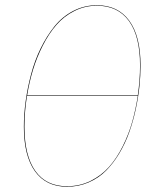

<svg xmlns="http://www.w3.org/2000/svg" viewBox="-20 -710 610 739"><path d="M353 -689.9Q434.1 -689.9 477.5 -630.4Q521 -570.8 521 -458Q521 -418.5 516.6 -376.5Q512.2 -334.5 502.2 -288.3Q492.2 -242.2 477.1 -200Q461.9 -157.7 439 -119.4Q416 -81.1 387.7 -52.7Q359.4 -24.4 320.8 -7.8Q282.2 8.8 237.8 8.8Q157.2 8.8 114.5 -50.8Q71.8 -110.4 71.8 -222.2Q71.8 -269 78.6 -319.6Q85.4 -370.1 99.4 -423.3Q113.3 -476.6 136.5 -523.9Q159.7 -571.3 189.7 -608.6Q219.7 -646 262 -668Q304.2 -689.9 353 -689.9ZM353 -688Q306.6 -688 266.4 -667.7Q226.1 -647.5 197 -614Q168 -580.6 144.8 -534.9Q121.6 -489.3 107.2 -441.9Q92.8 -394.5 84.5 -342.8H510.3Q519 -403.3 519 -458Q519 -570.3 476.3 -629.2Q433.6 -688 353 -688ZM237.8 6.8Q287.1 6.8 328.9 -13.9Q370.6 -34.7 400.1 -68.1Q429.7 -101.6 452.6 -147.7Q475.6 -193.8 489 -241.5Q502.4 -289.1 510.3 -340.8H84V-341.3Q74.2 -281.2 74.2 -222.2Q74.2 -110.8 116 -52Q157.7 6.8 237.8 6.8Z"/></svg>

Font: Fira Sans Compressed Two
Style: Italic
Weight: 100
Width: 3
Italic angle: -8°
Designer: Carrois Corporate & Edenspiekermann AG
Foundry: Carrois Corporate GbR & Edenspiekermann AG
Version: Version 4.203;PS 004.203;hotconv 1.0.88;makeotf.lib2.5.64775